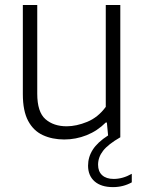

<svg xmlns="http://www.w3.org/2000/svg" viewBox="-20 -562 592 786"><path d="M243 9Q194 9 155.5 -8.8Q117 -26.5 95.2 -67.2Q73.5 -108 73.5 -176.5V-541.5H132.5V-178.5Q132.5 -103.5 166 -74.2Q199.5 -45 253 -45Q292.5 -45 337 -63.2Q381.5 -81.5 413 -124.5V-541.5H472.5V0Q423 28.5 402.2 55Q381.5 81.5 381.5 112.5Q381.5 140 398.2 155.2Q415 170.5 445.5 170.5Q482.5 170.5 519.5 149.5V184.5Q484.5 204 442.5 204Q394 204 367.2 180.5Q340.5 157 340.5 116Q340.5 81 359.8 50.8Q379 20.5 422.5 -7.5L417.5 -60.5H413Q378.5 -26 334.5 -8.5Q290.5 9 243 9Z"/></svg>

Font: Encode Sans Lt
Style: Regular
Weight: 300
Designer: Multiple Designers
Foundry: Impallari Type
Version: Version 3.002; ttfautohint (v1.8.3) -l 8 -r 50 -G 200 -x 14 